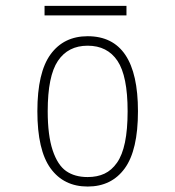

<svg xmlns="http://www.w3.org/2000/svg" viewBox="-20 -638 610 668"><path d="M135 -617.5H420V-584.5H135ZM110 -251Q110 -386 156 -449Q202 -512 285 -512Q460 -512 460 -251Q460 -115.5 414 -52.2Q368 11 285 11Q202 11 156 -52.2Q110 -115.5 110 -251ZM285 -22Q318.5 -22 343.5 -33.8Q368.5 -45.5 387 -71.8Q405.5 -98 414.8 -142.8Q424 -187.5 424 -251Q424 -373.5 388.8 -426.2Q353.5 -479 285 -479Q217 -479 181.5 -426.2Q146 -373.5 146 -251Q146 -167 163.2 -115.2Q180.5 -63.5 210.2 -42.8Q240 -22 285 -22Z"/></svg>

Font: League Mono Narrow Thin
Style: Regular
Weight: 100
Width: 3
Designer: Tyler Finck
Foundry: The League of Moveable Type / Tyler Finck
Version: Version 2.210